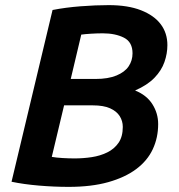

<svg xmlns="http://www.w3.org/2000/svg" viewBox="-20 -721 698 749"><path d="M248 8Q191 8 132 3Q73 -2 25 -12L185 -682Q236 -692 294.5 -696.5Q353 -701 404 -701Q479 -701 530 -681Q581 -661 607 -626.5Q633 -592 633 -545Q633 -512 621.5 -479Q610 -446 582.5 -417.5Q555 -389 507 -368Q552 -350 574.5 -314.5Q597 -279 597 -237Q597 -184 576 -139Q555 -94 511.5 -61.5Q468 -29 402.5 -10.5Q337 8 248 8ZM271 -103Q305 -103 338 -108Q371 -113 398.5 -126.5Q426 -140 442.5 -164Q459 -188 459 -226Q459 -249 447 -268Q435 -287 409.5 -298.5Q384 -310 342 -310H230L182 -109Q199 -106 224 -104.5Q249 -103 271 -103ZM256 -413H353Q402 -413 434.5 -426.5Q467 -440 482 -462.5Q497 -485 497 -513Q497 -557 463.5 -574Q430 -591 381 -591Q359 -591 335 -589.5Q311 -588 297 -586Z"/></svg>

Font: Ubuntu Sans
Style: Bold Italic
Weight: 700
Italic angle: -13.5°
Designer: Dalton Maag Ltd
Foundry: Dalton Maag Ltd
Version: Version 1.006